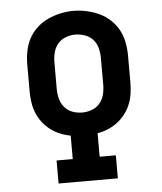

<svg xmlns="http://www.w3.org/2000/svg" viewBox="-53 -792 706 839"><g transform="rotate(-5 300.0 -373.0)"><path d="M170 0V-101H241V-204Q217 -208 194.5 -217.5Q172 -227 153 -241.5Q134 -256 119 -275.5Q104 -295 95 -317.5Q86 -340 82.5 -364Q79 -388 79 -412V-530Q79 -559 84.5 -588Q90 -617 103.5 -642.5Q117 -668 139 -688.5Q161 -709 187 -721Q213 -733 242 -739.5Q271 -746 300 -746Q329 -746 358 -739.5Q387 -733 413 -721Q439 -709 461 -688.5Q483 -668 496.5 -642.5Q510 -617 515.5 -588Q521 -559 521 -530V-412Q521 -388 517.5 -364Q514 -340 505 -317.5Q496 -295 481 -275.5Q466 -256 447 -241.5Q428 -227 405.5 -217.5Q383 -208 359 -204V-101H430V0ZM300 -300Q322 -300 342.5 -307.5Q363 -315 377 -331.5Q391 -348 396.5 -369Q402 -390 402 -412V-530Q402 -552 396.5 -573.5Q391 -595 377 -611Q363 -627 341.5 -634.5Q320 -642 299 -642Q277 -642 256.5 -634Q236 -626 222.5 -610Q209 -594 203.5 -572.5Q198 -551 198 -530V-412Q198 -390 203.5 -369Q209 -348 223 -331.5Q237 -315 257.5 -307.5Q278 -300 300 -300Z"/></g></svg>

Font: Iosevka Slab Extended
Style: Bold
Weight: 700
Width: 7
Monospace: yes
Designer: Belleve Invis
Foundry: Belleve Invis
Version: Version 11.1.0; ttfautohint (v1.8.3)